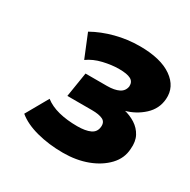

<svg xmlns="http://www.w3.org/2000/svg" viewBox="-113 -817 668 675"><g transform="rotate(30 221.5 -480.0)"><path d="M223 -250Q166 -250 116.5 -263Q67 -276 37 -301L88 -391Q111 -373 144.5 -364.5Q178 -356 220 -356Q253 -356 272.5 -365Q292 -374 294 -396Q296 -416 281 -423.5Q266 -431 237 -431H137L153 -531H240Q270 -531 288 -540Q306 -549 309 -569Q310 -588 295 -596Q280 -604 248 -604Q218 -604 184 -596Q150 -588 125 -570L87 -663Q126 -685 173.5 -697.5Q221 -710 271 -710Q356 -710 401.5 -678Q447 -646 443 -595Q440 -554 409 -525.5Q378 -497 336 -486L335 -488Q361 -482 382 -468.5Q403 -455 414.5 -433.5Q426 -412 423 -381Q421 -342 393 -312.5Q365 -283 321 -266.5Q277 -250 223 -250Z"/></g></svg>

Font: Nunito Sans 9pt Black
Style: Italic
Weight: 900
Italic angle: -9°
Version: Version 3.101;gftools[0.9.27]